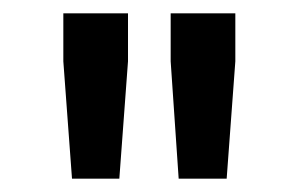

<svg xmlns="http://www.w3.org/2000/svg" viewBox="-20 -708 448 288"><path d="M248 -440 236 -616V-688H333V-616L320 -440ZM88 -440 75 -616V-688H172V-616L159 -440Z"/></svg>

Font: Saira Expanded Medium
Style: Regular
Weight: 500
Width: 7
Designer: Hector Gatti with collaboration of the Omnibus-Type team
Foundry: Omnibus-Type
Version: Version 1.100; ttfautohint (v1.8.3)